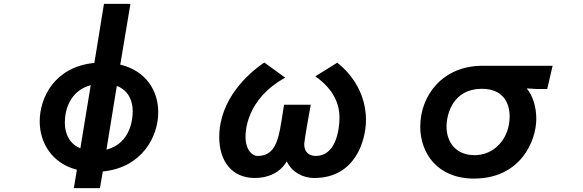

<svg xmlns="http://www.w3.org/2000/svg" viewBox="-20 -861 3040 1001"><path d="M381 24 365 120H501L516 33C720 13 805 -148 805 -276C805 -388 741 -492 607 -524L660 -841H522L472 -533C265 -513 187 -352 187 -228C187 -117 250 -10 381 24ZM535 -81 589 -413C649 -390 672 -337 672 -280C672 -254 667 -114 535 -81ZM453 -417 399 -88C344 -110 318 -161 318 -222C318 -290 346 -388 453 -417Z M1738 -534 1624 -463C1727 -391 1750 -309 1750 -249C1750 -178 1728 -48 1627 -48C1591 -48 1566 -68 1566 -110C1566 -123 1591 -269 1600 -315H1461C1452 -258 1445 -213 1440 -187C1422 -91 1390 -48 1322 -48C1297 -48 1260 -77 1260 -149C1260 -173 1263 -344 1467 -456L1358 -535C1273 -478 1123 -343 1123 -146C1123 -22 1188 67 1309 67C1379 67 1442 38 1475 -20C1502 37 1559 67 1618 67C1834 67 1888 -131 1888 -236C1888 -420 1755 -521 1738 -534Z M2726 -400 2779 -397H2833L2861 -518H2494C2289 -518 2171 -364 2171 -201C2171 -63 2260 70 2451 70C2693 70 2776 -125 2776 -242C2776 -302 2758 -363 2726 -400ZM2454 -52C2355 -52 2308 -122 2308 -201C2308 -268 2343 -398 2492 -398C2601 -398 2637 -327 2637 -254C2637 -139 2558 -52 2454 -52Z"/></svg>

Font: LINE Seed JP App_OTF Bold
Style: Regular
Weight: 700
Designer: LINE & Fontrix & Fontworks
Version: Version 1.009